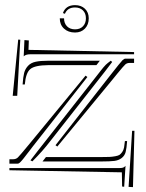

<svg xmlns="http://www.w3.org/2000/svg" viewBox="-20 -728 582 767"><path d="M231.4 -675.8Q242.7 -707.5 279.8 -707.5Q304.2 -707.5 319.3 -693.1Q334.5 -678.7 334.5 -654.8Q334.5 -629.4 319.3 -613.8Q304.2 -598.1 279.8 -598.1Q252.4 -598.1 235.6 -613.8Q218.8 -629.4 218.8 -654.8H235.8Q235.8 -634.8 247.8 -622.8Q259.8 -610.8 279.8 -610.8Q299.8 -610.8 311.5 -623Q323.2 -635.3 323.2 -654.8Q323.2 -674.8 311.3 -686.5Q299.3 -698.2 279.8 -698.2Q249.5 -698.2 239.3 -672.9ZM329.1 -420.4 110.8 -142.6Q105.5 -135.3 98.9 -127Q92.3 -118.7 88.4 -113.5Q84.5 -108.4 79.8 -102.3Q75.2 -96.2 72.5 -93Q69.8 -89.8 66.7 -86.2Q63.5 -82.5 61.5 -80.6Q59.6 -78.6 57.4 -76.9Q55.2 -75.2 53.5 -74.7Q51.8 -74.2 49.8 -74.2H17.6V-91.8H32.2Q43.9 -91.8 51.5 -99.1Q59.1 -106.4 97.7 -153.3L321.8 -425.8ZM109.4 -83.5 101.6 -87.4 131.8 -126.5 350.1 -404.3Q357.9 -414.1 368.7 -428Q379.4 -441.9 383.1 -446.5Q386.7 -451.2 392.8 -458.5Q398.9 -465.8 402.3 -469Q405.8 -472.2 410.6 -476.3Q415.5 -480.5 422.4 -485.4L428.2 -480.5L398.9 -441.9L180.7 -164.1Q151.9 -126 109.4 -83.5ZM515.6 -520V-511.2H100.6Q83 -511.2 74.7 -502.9L77.6 -567.9L95.2 -566.4L93.8 -528.8ZM30.8 -345.2 52.7 -569.8 61 -569.3 48.8 -345.2ZM365.2 -467.8H173.3Q119.1 -467.3 101.1 -452.1Q83 -437 79.1 -390.6H70.3Q72.3 -420.4 76.4 -436.5Q80.6 -452.6 91.8 -464.8Q103 -477.1 122.1 -481.2Q141.1 -485.4 173.3 -485.4H378.9ZM201.7 -147.9 419.4 -425.8Q462.9 -481.4 469.7 -487.8Q476.1 -493.7 481 -493.7H515.6V-476.6H498Q487.3 -476.6 480.7 -470.7Q474.1 -464.8 449.7 -435.1Q439.5 -422.4 433.1 -414.6L209 -142.6ZM163.6 -100.6H384.8Q406.2 -100.6 417 -101.1Q427.7 -101.6 440.2 -103.8Q452.6 -106 457.8 -109.6Q462.9 -113.3 468.3 -120.8Q473.6 -128.4 475.6 -138.7Q477.5 -148.9 479 -164.6H487.8Q485.8 -135.3 481.9 -120.6Q478 -106 466.1 -96.7Q454.1 -87.4 436.8 -85.2Q419.4 -83 384.8 -83H149.9ZM476.1 18.1 467.8 17.1 466.8 -39.6 17.6 -47.9V-56.6H455.1Q466.3 -56.6 471.4 -58.3Q476.6 -60.1 481.4 -65.4ZM493.7 18.6 507.8 -205.6H517.1L511.2 19.5Z"/></svg>

Font: FoglihtenNo03
Style: Regular
Weight: 500
Version: Version 0.59